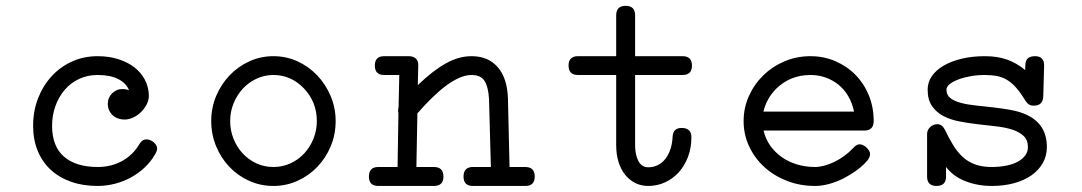

<svg xmlns="http://www.w3.org/2000/svg" viewBox="-20 -611 3652 648"><path d="M449.7 -123.5Q459.5 -140.6 474.1 -140.6Q481.4 -140.6 487.8 -137.7Q494.1 -134.8 499.3 -130.4Q504.4 -126 507.3 -120.6Q510.3 -115.2 510.3 -110.4Q510.3 -102.1 504.4 -91.8Q489.7 -65.9 468.5 -45.9Q447.3 -25.9 421.6 -12Q396 2 367.2 9.3Q338.4 16.6 309.6 16.6Q259.8 16.6 219.7 2.4Q179.7 -11.7 151.1 -38.1Q122.6 -64.5 107.2 -102.1Q91.8 -139.6 91.8 -186.5Q91.8 -236.3 108.4 -279.1Q125 -321.8 154.1 -353.5Q183.1 -385.3 222.9 -403.3Q262.7 -421.4 309.6 -421.4Q348.1 -421.4 379.9 -411.1Q411.6 -400.9 434.1 -383.3Q456.5 -365.7 469 -341.8Q481.4 -317.9 482.4 -290V-288.6V-288.1Q482.4 -272.9 475.1 -258.8Q467.8 -244.6 456.3 -233.2Q444.8 -221.7 430.4 -214.8Q416 -208 401.9 -207.5H400.4Q388.7 -207.5 378.4 -211.2Q368.2 -214.8 360.6 -221.7Q353 -228.5 348.4 -238.5Q343.8 -248.5 343.8 -261.2Q343.8 -271.5 347.7 -280.5Q351.6 -289.6 358.4 -296.1Q365.2 -302.7 374 -306.6Q382.8 -310.5 393.1 -310.5Q398.4 -310.5 404.3 -309.6Q410.2 -308.6 415.5 -306.2Q406.2 -330.6 378.9 -344.2Q351.6 -357.9 309.6 -357.9Q274.9 -357.9 246.6 -344.5Q218.3 -331.1 198.2 -307.6Q178.2 -284.2 167 -252.9Q155.8 -221.7 155.8 -186.5Q155.8 -117.2 196 -82.3Q236.3 -47.4 309.6 -47.4Q355.5 -47.4 392.1 -67.6Q428.7 -87.9 449.7 -123.5Z M902.8 -421.4Q945.8 -421.4 983.9 -404.1Q1022 -386.7 1050.5 -356.7Q1079.1 -326.7 1095.9 -286.9Q1112.8 -247.1 1112.8 -202.6Q1112.8 -157.2 1096.2 -117.4Q1079.6 -77.6 1051 -47.9Q1022.5 -18.1 984.1 -0.7Q945.8 16.6 902.8 16.6Q859.4 16.6 821.3 -0.5Q783.2 -17.6 754.6 -47.4Q726.1 -77.1 709.5 -117.2Q692.9 -157.2 692.9 -202.6Q692.9 -247.6 709.7 -287.4Q726.6 -327.1 755.1 -356.9Q783.7 -386.7 821.8 -404.1Q859.9 -421.4 902.8 -421.4ZM1005.9 -312.5Q962.4 -357.9 902.8 -357.9Q873 -357.9 846.4 -345.7Q819.8 -333.5 800 -312.3Q780.3 -291 768.6 -262.7Q756.8 -234.4 756.8 -202.6Q756.8 -170.9 768.1 -142.8Q779.3 -114.7 798.8 -93.5Q818.4 -72.3 845 -59.8Q871.6 -47.4 902.8 -47.4Q933.6 -47.4 960.2 -59.6Q986.8 -71.8 1006.6 -93Q1026.4 -114.3 1037.8 -142.6Q1049.3 -170.9 1049.3 -202.6Q1049.3 -266.6 1005.9 -312.5Z M1276.4 -357.9Q1245.1 -357.9 1245.1 -389.6Q1245.1 -421.4 1276.4 -421.4H1359.4Q1375 -421.4 1383.5 -413.3Q1392.1 -405.3 1391.6 -389.6L1390.1 -323.7Q1416.5 -349.1 1440.2 -367.4Q1463.9 -385.7 1485.8 -397.7Q1507.8 -409.7 1528.8 -415.5Q1549.8 -421.4 1571.8 -421.4Q1627.4 -421.4 1659.7 -384.5Q1691.9 -347.7 1694.3 -279.3L1699.7 -47.4H1752.9Q1784.7 -47.4 1784.7 -15.1Q1784.7 16.6 1752.9 16.6H1576.2Q1544.4 16.6 1544.4 -15.1Q1544.4 -47.4 1576.2 -47.4H1636.7L1630.4 -277.8Q1627.9 -318.4 1615.2 -338.1Q1602.5 -357.9 1571.8 -357.9Q1551.3 -357.9 1529.1 -347.9Q1506.8 -337.9 1483.9 -320.6Q1460.9 -303.2 1436.8 -279.5Q1412.6 -255.9 1388.7 -228.5L1385.3 -47.4H1444.3Q1476.6 -47.4 1476.6 -15.1Q1476.6 16.6 1444.3 16.6H1256.8Q1225.1 16.6 1225.1 -15.1Q1225.1 -47.4 1256.8 -47.4H1321.8L1324.7 -230Q1323.7 -232.4 1323.7 -234.6Q1323.7 -236.8 1323.7 -239.3Q1323.7 -244.1 1325.2 -249.5L1327.6 -357.9Z M1930.7 -357.9Q1898.9 -357.9 1898.9 -389.6Q1898.9 -421.4 1930.7 -421.4H2059.6V-559.1Q2059.6 -591.3 2091.8 -591.3Q2123.5 -591.3 2123.5 -559.1V-421.4H2283.7Q2315.4 -421.4 2315.4 -389.6Q2315.4 -357.9 2283.7 -357.9H2123.5V-121.6Q2123.5 -87.9 2134.8 -67.1Q2146 -46.4 2168 -46.4Q2186 -46.4 2200.9 -54.2Q2215.8 -62 2226.3 -75.7Q2236.8 -89.4 2242.9 -108.2Q2249 -127 2250 -149.4Q2251.5 -179.2 2280.3 -179.2Q2313.5 -179.2 2313.5 -147.9Q2313.5 -111.8 2302 -81.5Q2290.5 -51.3 2270.8 -29.5Q2251 -7.8 2224.6 4.4Q2198.2 16.6 2168 16.6Q2143.6 16.6 2123.8 6.6Q2104 -3.4 2089.6 -21.5Q2075.2 -39.6 2067.4 -64.9Q2059.6 -90.3 2059.6 -121.6V-357.9Z M2859.9 -111.8Q2870.6 -124 2881.8 -124Q2887.2 -124 2893.3 -120.8Q2899.4 -117.7 2904.5 -113Q2909.7 -108.4 2913.1 -102.5Q2916.5 -96.7 2916.5 -90.8Q2916.5 -80.1 2906.2 -67.9Q2896 -55.7 2881.3 -43.9Q2866.7 -32.2 2850.6 -22.5Q2834.5 -12.7 2822.8 -6.8Q2772.9 16.6 2731 16.6Q2680.2 16.6 2636.2 -0.5Q2592.3 -17.6 2559.8 -47.1Q2527.3 -76.7 2508.5 -116.7Q2489.7 -156.7 2489.7 -202.6Q2489.7 -247.1 2507.6 -286.9Q2525.4 -326.7 2556.2 -356.7Q2586.9 -386.7 2627.9 -404.1Q2668.9 -421.4 2715.3 -421.4Q2760.3 -421.4 2799.3 -404.5Q2838.4 -387.7 2867.2 -358.4Q2896 -329.1 2912.4 -289.1Q2928.7 -249 2928.7 -202.6Q2928.7 -170.4 2897 -170.4H2557.1Q2563.5 -142.1 2579.6 -119.4Q2595.7 -96.7 2618.7 -80.6Q2641.6 -64.5 2670.4 -55.9Q2699.2 -47.4 2731 -47.4Q2745.1 -47.4 2761.7 -51.8Q2778.3 -56.2 2795.2 -64.2Q2812 -72.3 2828.6 -84.2Q2845.2 -96.2 2859.9 -111.8ZM2600.1 -312Q2566.9 -278.8 2556.6 -234.4H2862.3Q2856.4 -263.2 2843 -286.1Q2829.6 -309.1 2810.1 -325Q2790.5 -340.8 2766.4 -349.4Q2742.2 -357.9 2715.3 -357.9Q2647.5 -357.9 2600.1 -312Z M3440.4 -390.6Q3440.9 -406.7 3449 -414.1Q3457 -421.4 3473.6 -421.4Q3488.8 -421.4 3496.3 -413.3Q3503.9 -405.3 3503.9 -391.1V-388.7L3501 -285.2Q3500 -269 3491.9 -261.7Q3483.9 -254.4 3468.3 -254.4Q3458.5 -254.4 3452.1 -258.8Q3445.8 -263.2 3440.9 -271Q3424.8 -297.4 3410.2 -314.2Q3395.5 -331.1 3379.6 -340.8Q3363.8 -350.6 3345.5 -354.2Q3327.1 -357.9 3303.7 -357.9Q3278.8 -357.9 3255.6 -353.8Q3232.4 -349.6 3214.4 -342.8Q3196.3 -335.9 3185.3 -327.1Q3174.3 -318.4 3174.3 -308.6Q3174.3 -290 3187.7 -279.8Q3201.2 -269.5 3223.4 -263.7Q3245.6 -257.8 3274.2 -254.9Q3302.7 -252 3332.8 -248.5Q3362.8 -245.1 3392.1 -239.7Q3421.4 -234.4 3444.8 -223.6Q3513.2 -191.9 3513.2 -114.7Q3513.2 -85 3499.5 -60.8Q3485.8 -36.6 3461.2 -19.3Q3436.5 -2 3402.3 7.3Q3368.2 16.6 3327.1 16.6Q3279.8 16.6 3238.8 0.7Q3197.8 -15.1 3172.9 -47.4V-15.1Q3172.9 16.6 3140.6 16.6Q3108.9 16.6 3108.9 -15.1V-158.7Q3108.9 -171.9 3119.1 -181.9Q3129.4 -191.9 3144 -191.9Q3159.7 -191.9 3169.4 -172.4Q3183.1 -143.6 3197.3 -120.6Q3211.4 -97.7 3229.2 -81.3Q3247.1 -64.9 3270.8 -56.2Q3294.4 -47.4 3327.1 -47.4Q3353 -47.4 3375.5 -51.8Q3397.9 -56.2 3414.3 -64.9Q3430.7 -73.7 3439.9 -86.2Q3449.2 -98.6 3449.2 -114.7Q3449.2 -138.7 3434.6 -152.3Q3419.9 -166 3396.2 -173.6Q3372.6 -181.2 3342 -184.6Q3311.5 -188 3280 -191.7Q3248.5 -195.3 3218 -201.2Q3187.5 -207 3163.8 -219.5Q3140.1 -231.9 3125.5 -253.2Q3110.8 -274.4 3110.8 -308.6Q3110.8 -333.5 3125.2 -354.2Q3139.6 -375 3165.5 -389.9Q3191.4 -404.8 3226.6 -413.1Q3261.7 -421.4 3303.7 -421.4Q3346.7 -421.4 3379.4 -409.7Q3412.1 -397.9 3439.9 -374.5Z"/></svg>

Font: Erica Type
Style: Regular
Weight: 400
Designer: Peter Wiegel
Foundry: Peter Wiegel
Version: Version 1.000 2010 initial release